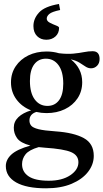

<svg xmlns="http://www.w3.org/2000/svg" viewBox="-20 -704 532 988"><path d="M219.5 -122Q192.5 -122 167 -128Q131.5 -116.5 131.5 -84Q131.5 -68.5 140.5 -57.5Q149.5 -46.5 178.2 -39.2Q207 -32 266.5 -28Q359.5 -21.5 411 6.5Q462.5 34.5 462.5 98Q462.5 142.5 433 180.5Q403.5 218.5 348.5 241.8Q293.5 265 217 265Q116.5 265 63.2 234.8Q10 204.5 10 150.5Q10 117.5 38.8 91Q67.5 64.5 136.5 45Q85 31.5 67.8 6.8Q50.5 -18 51 -47.5Q51 -78.5 74.5 -101Q98 -123.5 140 -136Q92.5 -154.5 64.5 -192.5Q36.5 -230.5 36.5 -280Q36.5 -327 60.8 -363Q85 -399 126.2 -419Q167.5 -439 220 -439Q253.5 -439 283.5 -430Q326 -425 357 -428Q388 -431 411.8 -435.8Q435.5 -440.5 456.5 -440.5Q492.5 -440.5 492.5 -400.5Q492.5 -378.5 479.5 -365.5Q466.5 -352.5 448.5 -352.5Q433.5 -352.5 420 -361.5Q406.5 -370.5 389 -381.5Q371.5 -392.5 344.5 -398.5Q403 -352.5 403 -281Q403 -234 379 -198Q355 -162 313.5 -142Q272 -122 219.5 -122ZM224 -159Q262 -159 283.8 -188.2Q305.5 -217.5 305.5 -273.5Q305.5 -335.5 281 -368.8Q256.5 -402 216 -402Q178 -402 156 -372.8Q134 -343.5 134 -287.5Q134 -225.5 158.8 -192.2Q183.5 -159 224 -159ZM93.5 141Q93.5 180.5 127 203.2Q160.5 226 231 226Q299.5 226 341.5 197.8Q383.5 169.5 383.5 131Q383.5 95 346 78.8Q308.5 62.5 210.5 56Q194 55 179 53Q129.5 67.5 111.5 90Q93.5 112.5 93.5 141ZM284 -561Q284 -533 265.2 -516.2Q246.5 -499.5 218.5 -499.5Q189.5 -499.5 170.8 -518.2Q152 -537 152 -570Q152 -608 180.8 -639.5Q209.5 -671 283.5 -683.5L289.5 -652.5Q246.5 -643.5 233.5 -632Q220.5 -620.5 220.5 -608Q220.5 -595.5 236.2 -587.2Q252 -579 268 -573Q284 -567 284 -561Z"/></svg>

Font: Newsreader Text Medium
Style: Regular
Weight: 500
Designer: Hugues Gentile
Foundry: Production Type
Version: Version 1.001